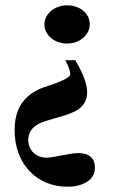

<svg xmlns="http://www.w3.org/2000/svg" viewBox="-20 -460 427 726"><path d="M233.9 -295.4Q216.8 -295.4 201.2 -300.8Q185.5 -306.2 173.8 -315.7Q162.1 -325.2 155 -338.6Q147.9 -352.1 147.9 -367.7Q147.9 -382.8 154.8 -396Q161.6 -409.2 173.3 -418.9Q185.1 -428.7 200.7 -434.3Q216.3 -439.9 233.9 -439.9Q251 -439.9 266.4 -434.8Q281.7 -429.7 293.5 -420.4Q305.2 -411.1 312.3 -397.7Q319.3 -384.3 319.3 -367.7Q319.3 -352.5 312.5 -339.4Q305.7 -326.2 293.9 -316.4Q282.2 -306.6 266.8 -301Q251.5 -295.4 233.9 -295.4ZM264.6 -232.4Q286.6 -195.3 298.1 -164.8Q309.6 -134.3 309.6 -110.8Q309.6 -90.3 300.5 -73.2Q291.5 -56.2 273.9 -44.9Q263.7 -38.1 243.9 -30.5Q224.1 -22.9 197.3 -15.6Q169.4 -7.8 151.4 -2Q133.3 3.9 125 8.8Q86.9 29.8 86.9 69.8Q86.9 84 92 96.2Q97.2 108.4 106.4 117.2Q115.7 126 128.2 131.1Q140.6 136.2 155.3 136.2Q164.1 136.2 180.7 133.5Q197.3 130.9 215.1 127.4Q232.9 124 249.3 121.3Q265.6 118.7 273.9 118.7Q338.9 118.7 338.9 174.8Q338.9 191.9 331.1 205.1Q323.2 218.3 309.3 227.3Q295.4 236.3 276.4 241.2Q257.3 246.1 234.9 246.1Q192.4 246.1 155.8 231Q119.1 215.8 92.3 187.7Q65.4 159.7 50.3 119.9Q35.2 80.1 35.2 30.8Q35.2 -29.3 62.5 -69.3Q89.8 -109.4 143.1 -128.9Q162.6 -135.3 181.2 -141.8Q199.7 -148.4 213.9 -154.8Q228 -161.1 236.8 -167.5Q245.6 -173.8 245.6 -179.7Q245.6 -188 241 -201.7Q236.3 -215.3 226.6 -232.4Z"/></svg>

Font: XB Niloofar
Style: Bold
Weight: 700
Designer: Behnam
Foundry: Irmug
Version: Version 7.201 2008